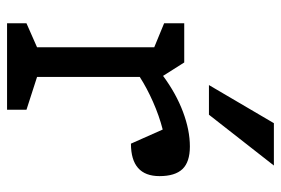

<svg xmlns="http://www.w3.org/2000/svg" viewBox="-146 -650 796 544"><g transform="rotate(90 252.0 -378.0)"><path d="M479 -432Q479 -351 387 -351L347 -441Q308 -431 268.5 -413.5Q229 -396 198 -376V-85L291 -55V0H46V-55L114 -85V-417L46 -445V-502H157L195 -442Q245 -479 297 -498.5Q349 -518 395 -518Q439 -518 459 -497Q479 -476 479 -432ZM305 -572H221L329 -756H449Z"/></g></svg>

Font: Rhodium Libre
Style: Regular
Weight: 400
Designer: James Puckett
Foundry: Dunwich Type Founders
Version: Version 1.001; ttfautohint (v1.3)